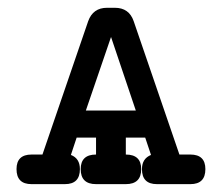

<svg xmlns="http://www.w3.org/2000/svg" viewBox="-20 -468 565 488"><path d="M22 -38.1Q22 -75.2 60.1 -75.2H87.9L204.1 -414.1Q216.3 -448.2 252 -448.2H272Q308.1 -448.2 319.8 -414.1L436 -75.2H463.9Q502 -75.2 502 -38.1Q502 0 463.9 0H378.9Q340.8 0 340.8 -38.1Q340.8 -64.9 363.8 -74.2L349.1 -118.2H299.8V-75.2Q338.9 -75.2 338.9 -38.1Q338.9 0 299.8 0H224.1Q185.1 0 185.1 -38.1Q185.1 -75.2 224.1 -75.2V-118.2H174.8L160.2 -74.2Q183.1 -65.4 183.1 -38.1Q183.1 0 145 0H60.1Q22 0 22 -38.1ZM198.2 -187H325.2L262.2 -374Z"/></svg>

Font: CMU Typewriter Text
Style: Bold
Weight: 700
Version: Version 0.7.0